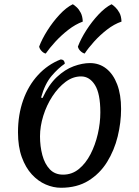

<svg xmlns="http://www.w3.org/2000/svg" viewBox="-20 -872 657 907"><path d="M268 15Q232 15 196 -0.5Q160 -16 130.5 -48Q101 -80 83 -129.5Q65 -179 65 -247Q65 -330 89.5 -399Q114 -468 159.5 -517.5Q205 -567 266 -591Q277 -591 281.5 -585Q286 -579 286 -571Q255 -550 223.5 -513Q192 -476 174 -411L181 -409Q210 -472 248.5 -508Q287 -544 328 -559Q369 -574 405 -574Q449 -574 482 -548Q515 -522 533.5 -473.5Q552 -425 552 -357Q552 -293 536 -227.5Q520 -162 486 -107Q452 -52 398 -18.5Q344 15 268 15ZM278 -47Q320 -47 352.5 -73.5Q385 -100 407.5 -143.5Q430 -187 442 -239Q454 -291 454 -341Q454 -430 428.5 -470.5Q403 -511 363 -511Q324 -511 289.5 -485Q255 -459 227.5 -417Q200 -375 184.5 -325Q169 -275 169 -228Q169 -181 180 -139.5Q191 -98 215 -72.5Q239 -47 278 -47ZM165 -652Q178 -687 203.5 -727.5Q229 -768 261 -802.5Q293 -837 324 -852Q331 -848 342 -838Q353 -828 361.5 -811.5Q370 -795 371 -770Q336 -757 302.5 -731Q269 -705 241.5 -675Q214 -645 196 -619Q186 -621 176.5 -631Q167 -641 165 -652ZM348 -652Q362 -689 388 -729.5Q414 -770 445.5 -803.5Q477 -837 507 -852Q514 -848 524.5 -838Q535 -828 544 -812Q553 -796 554 -770Q519 -758 485.5 -732Q452 -706 424.5 -675.5Q397 -645 380 -619Q369 -622 359.5 -631.5Q350 -641 348 -652Z"/></svg>

Font: Merienda
Style: Regular
Weight: 400
Designer: Eduardo Rodriguez Tunni
Foundry: Eduardo Rodriguez Tunni
Version: Version 2.001